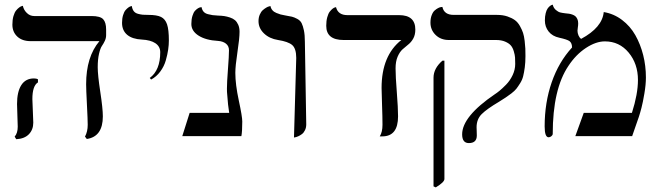

<svg xmlns="http://www.w3.org/2000/svg" viewBox="-20 -585 2843 825"><path d="M119.1 -159.2Q119.1 -149.4 121.1 -108.4Q123 -67.4 123 -58.1Q123 -27.8 104.2 -8.3Q85.4 11.2 49.8 13.2L43 2Q56.2 -12.7 56.2 -41Q56.2 -49.8 54.7 -89.1Q53.2 -128.4 53.2 -138.2Q53.2 -190.4 71.5 -219.2Q89.8 -248 126 -248Q136.7 -248 143.1 -244.1V-231Q119.1 -216.3 119.1 -159.2ZM399.9 -295.9Q399.9 -262.7 410.9 -190.4Q421.9 -118.2 421.9 -85Q421.9 2 353 12.2L345.2 2Q356.9 -19.5 356.9 -48.8Q356.9 -69.8 353.5 -136Q350.1 -202.1 350.1 -223.1Q350.1 -340.8 407.2 -408.2H111.8Q75.2 -408.2 54.2 -428Q33.2 -447.8 33.2 -479Q33.2 -500 37.8 -515.9Q42.5 -531.7 49.1 -539.8Q55.7 -547.9 62.3 -552.7Q68.8 -557.6 73.2 -558.6L78.1 -560.1Q82 -542 95.5 -529.1Q108.9 -516.1 127 -516.1H373Q410.6 -516.1 423.3 -502.4Q436 -488.8 436 -458V-434.1Q436 -421.4 430.4 -409.4Q424.8 -397.5 418 -387.7Q411.1 -377.9 405.5 -354Q399.9 -330.1 399.9 -295.9Z M629.4 -243.2 623.5 -250Q668.5 -283.2 668.5 -360.8Q668.5 -385.3 647.5 -399.4Q627 -413.1 589.4 -415Q548.3 -417 526.4 -435.5Q504.4 -454.1 504.4 -486.8Q504.4 -505.4 508.8 -519.8Q513.2 -534.2 519.3 -541.3Q525.4 -548.3 531.5 -552.7Q537.6 -557.1 542 -558.1L546.4 -559.1Q548.3 -545.4 554.7 -537.1Q561 -528.8 573 -525.6Q585 -522.5 593.5 -521.7Q602.1 -521 617.7 -521Q653.8 -521 671.9 -512.2Q689.9 -503.4 697.8 -480.5Q705.6 -457.5 705.6 -411.1Q705.6 -392.1 702.6 -371.6Q699.7 -351.1 692.4 -325.4Q685.1 -299.8 668.7 -277.6Q652.3 -255.4 629.4 -243.2Z M991.2 -272Q991.2 -222.2 1006.1 -153.1Q1021 -84 1021 -63Q1021 -19 1017.1 0H763.2L794.9 -100.1H964.8Q959.5 -130.9 956.1 -181.2Q955.1 -188 955.1 -204.1Q955.1 -230.5 959.5 -287.8Q963.9 -345.2 963.9 -369.1Q963.9 -387.2 950.9 -397.5Q938 -407.7 917 -409.2Q864.3 -412.1 833.3 -431.9Q802.2 -451.7 802.2 -481.9Q802.2 -502 806.9 -516.8Q811.5 -531.7 817.9 -538.6Q824.2 -545.4 830.6 -549.3Q836.9 -553.2 841.8 -553.7L846.2 -554.2Q848.1 -542.5 854.7 -534.9Q861.3 -527.3 873.3 -524.2Q885.3 -521 893.1 -520Q900.9 -519 916 -518.1Q932.1 -517.6 943.6 -515.9Q955.1 -514.2 968.3 -509.8Q981.4 -505.4 989.7 -498.3Q998 -491.2 1003.7 -478.5Q1009.3 -465.8 1009.3 -448.2Q1009.3 -419.9 1000.2 -360.6Q991.2 -301.3 991.2 -272Z M1243.2 5.9 1252.9 -335.9Q1252.9 -376.5 1235.4 -391.6Q1218.3 -406.2 1174.8 -413.1Q1137.7 -418.9 1114.3 -441.4Q1090.8 -463.9 1090.8 -494.1Q1090.8 -509.8 1096.2 -522.2Q1101.6 -534.7 1109.1 -541.3Q1116.7 -547.9 1124 -552.2Q1131.3 -556.6 1136.7 -557.6L1142.1 -559.1Q1144 -548.8 1150.4 -541.3Q1156.7 -533.7 1167.7 -529.3Q1178.7 -524.9 1185.5 -522.9Q1192.4 -521 1204.1 -519Q1224.6 -515.6 1234.6 -513.2Q1244.6 -510.7 1257.6 -503.7Q1270.5 -496.6 1276.1 -485.4Q1281.7 -474.1 1285.9 -454.3Q1290 -434.6 1290 -405.8L1295.9 -50.8Q1295.9 -36.6 1290.5 -25.6Q1285.2 -14.6 1277.3 -8.8Q1269.5 -2.9 1261.7 0.5Q1253.9 3.9 1248.5 4.9Z M1679.7 -291Q1679.7 -256.8 1685.1 -188.5Q1690.4 -120.1 1690.4 -85Q1690.4 1 1622.6 1H1611.8Q1623.5 -17.6 1623.5 -48.8Q1623.5 -82 1621.6 -133.5Q1619.6 -185.1 1619.6 -207Q1619.6 -346.2 1704.6 -413.1H1456.5Q1381.8 -413.1 1381.8 -474.1Q1381.8 -495.1 1386.2 -511Q1390.6 -526.9 1396.7 -534.7Q1402.8 -542.5 1408.9 -547.4Q1415 -552.2 1419.4 -553.2L1423.8 -554.2Q1432.6 -520 1472.7 -520H1694.8Q1764.6 -520 1764.6 -458Q1764.6 -435.5 1755.9 -419.7Q1747.1 -403.8 1734.6 -394Q1722.2 -384.3 1709.7 -373Q1697.3 -361.8 1688.5 -341.3Q1679.7 -320.8 1679.7 -291Z M1852.5 220.2 1842.8 215.8V-251Q1842.8 -291 1880.9 -324.2H1889.6V184.1Q1889.6 197.8 1852.5 220.2ZM2027.8 -38.1Q2027.8 -35.6 2028.3 -23.2Q2028.8 -10.7 2028.8 -2.9Q2028.8 29.8 1994.6 29.8Q1965.8 29.8 1965.8 -7.8Q1965.8 -84.5 2106.4 -180.2Q2114.3 -185.1 2126 -194.6Q2137.7 -204.1 2154.5 -221.2Q2171.4 -238.3 2182.6 -262Q2193.8 -285.6 2193.8 -310.1Q2193.8 -326.7 2193.1 -337.9Q2192.4 -349.1 2187.7 -364.7Q2183.1 -380.4 2174.8 -389.9Q2166.5 -399.4 2150.4 -406.2Q2134.3 -413.1 2111.8 -413.1H1908.7Q1874 -413.1 1851.8 -434.8Q1829.6 -456.5 1829.6 -487.8Q1829.6 -506.3 1835 -520Q1840.3 -533.7 1847.7 -540Q1855 -546.4 1862.5 -550.3Q1870.1 -554.2 1875.5 -554.7L1880.9 -555.2Q1888.2 -521 1929.7 -521H2115.7Q2140.6 -521 2160.2 -514.4Q2179.7 -507.8 2192.4 -498.5Q2205.1 -489.3 2214.1 -473.1Q2223.1 -457 2227.5 -443.6Q2231.9 -430.2 2234.4 -409.4Q2236.8 -388.7 2237.3 -376.2Q2237.8 -363.8 2237.8 -344.2Q2237.8 -317.4 2234.9 -295.4Q2231.9 -273.4 2228 -257.6Q2224.1 -241.7 2214.8 -227.1Q2205.6 -212.4 2198.7 -203.6Q2191.9 -194.8 2177 -183.3Q2162.1 -171.9 2152.8 -166L2124.5 -147.9Q2071.8 -116.7 2049.8 -94.7Q2027.8 -72.8 2027.8 -38.1Z M2574.2 -533.2Q2617.7 -525.9 2652.8 -499.3Q2688 -472.7 2710 -433.8Q2731.9 -395 2743.7 -348.4Q2755.4 -301.8 2755.4 -252Q2755.4 -221.7 2748.8 -182.9Q2742.2 -144 2736.3 -121.6Q2730.5 -99.1 2725.1 -83L2696.3 0H2452.1L2488.3 -100.1H2695.3Q2721.2 -181.2 2721.2 -241.2Q2721.2 -311 2681.2 -359.1Q2641.1 -407.2 2579.1 -407.2Q2540.5 -407.2 2497.3 -378.7Q2454.1 -350.1 2422.4 -301.8Q2355 -202.1 2355 -8.8Q2355 -4.9 2349.4 0Q2343.8 4.9 2337.4 4.9Q2320.3 4.9 2320.3 -42Q2320.3 -144 2350.6 -231.4Q2380.9 -318.8 2438 -380.9Q2438 -399.9 2427.2 -408.2Q2417 -415.5 2383.3 -422.9Q2353.5 -429.2 2337.4 -449.5Q2321.3 -469.7 2321.3 -497.1Q2321.3 -514.6 2324.7 -528.1Q2328.1 -541.5 2333 -548.3Q2337.9 -555.2 2343 -559.1Q2348.1 -563 2351.6 -564L2355 -564.9Q2358.4 -550.8 2368.4 -542.2Q2378.4 -533.7 2387.2 -531.5Q2396 -529.3 2409.2 -527.8Q2418.5 -526.9 2424.6 -526.1Q2430.7 -525.4 2439 -522.5Q2447.3 -519.5 2452.1 -515.4Q2457 -511.2 2460.7 -503.4Q2464.4 -495.6 2464.4 -484.9Q2464.4 -475.6 2462.9 -467.3Q2461.4 -459 2461.4 -453.1Q2461.4 -442.9 2465.8 -432.6Q2470.2 -422.4 2477.1 -418Q2567.9 -466.8 2574.2 -533.2Z"/></svg>

Font: Linux Biolinum G
Style: Regular
Weight: 400
Designer: Philipp H. Poll
Foundry: Philipp H. Poll
Version: Version 1.1.0 ; ttfautohint (v1.6)